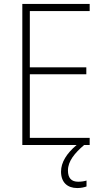

<svg xmlns="http://www.w3.org/2000/svg" viewBox="-20 -734 530 972"><path d="M324 129C324 82 358 41 406 0H434V-36H131V-358H417V-393H131V-678H434V-714H93V0H368C317 43 289 88 289 135C289 189 321 218 371 218C391 218 407 214 418 210V180C409 183 393 186 376 186C341 186 324 167 324 129Z"/></svg>

Font: Noto Sans Gurmukhi UI SemiCondensed ExtraLight
Style: Regular
Weight: 200
Width: 4
Designer: Jelle Bosma - Monotype Design Team
Foundry: Monotype Imaging Inc.
Version: Version 2.004